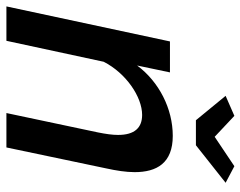

<svg xmlns="http://www.w3.org/2000/svg" viewBox="-98 -672 769 614"><g transform="rotate(90 287.0 -364.5)"><path d="M286 -701 364 -606H444L564 -701L511 -729L417 -666L350 -729ZM112 -523 0 0H110L177 -311C213 -382 289 -434 347 -434C388 -434 411 -410 411 -357C411 -339 408 -318 403 -293L341 0H451L518 -319C525 -351 530 -382 530 -410C530 -481 501 -532 414 -532C327 -532 241 -488 189 -418L211 -523Z"/></g></svg>

Font: FIGSv2-sans-serif SmBold Italic
Style: Regular
Weight: 600
Italic angle: -12°
Designer: Matt McInerney, Pablo Impallari, Rodrigo Fuenzalida
Foundry: Matt McInerney, Pablo Impallari, Rodrigo Fuenzalida
Version: Version 4.020;hotconv 1.0.109;makeotfexe 2.5.65596